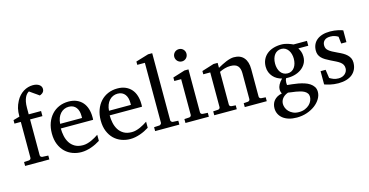

<svg xmlns="http://www.w3.org/2000/svg" viewBox="-92 -1185 3579 1861"><g transform="rotate(-15 1698.0 -254.0)"><path d="M389.2 -676.8Q389.2 -661.6 383.1 -651.6Q377 -641.6 368.9 -635.5Q360.8 -629.4 353.3 -626.5Q345.7 -623.5 342.8 -623Q341.8 -624 334.7 -629.2Q327.6 -634.3 317.6 -641.4Q307.6 -648.4 296.1 -656.2Q284.7 -664.1 274.9 -671.1Q265.1 -678.2 258.3 -682.9Q251.5 -687.5 251 -688Q240.2 -682.1 229.7 -671.4Q219.2 -660.6 210.7 -642.6Q202.1 -624.5 197 -598.9Q191.9 -573.2 191.9 -538.1V-474.1H315.9V-422.9H191.9V-64Q191.9 -54.7 198 -48.8Q204.1 -43 212.9 -42L272 -39.1V0H28.8V-39.1L78.1 -42Q86.9 -43 93 -48.8Q99.1 -54.7 99.1 -64V-422.9H35.2V-458L99.1 -476.1Q99.1 -501 100.8 -520.8Q102.5 -540.5 106.7 -557.9Q110.8 -575.2 117.2 -591.6Q123.5 -607.9 132.8 -626Q147.5 -654.3 166.7 -675Q186 -695.8 208.3 -709.5Q230.5 -723.1 254.6 -730Q278.8 -736.8 303.2 -736.8Q324.2 -736.8 340.3 -731.9Q356.4 -727.1 367.4 -718.8Q378.4 -710.4 383.8 -699.7Q389.2 -689 389.2 -676.8Z M782.2 -49.8Q761.2 -36.6 738.5 -25.4Q715.8 -14.2 691.7 -5.9Q667.5 2.4 642.6 7.3Q617.7 12.2 592.3 12.2Q546.9 12.2 504.9 -3.2Q462.9 -18.6 430.9 -49.3Q398.9 -80.1 379.6 -126.7Q360.4 -173.3 360.4 -235.8Q360.4 -294.4 377.9 -342Q395.5 -389.6 426.8 -423.6Q458 -457.5 501 -475.8Q543.9 -494.1 595.2 -494.1Q641.6 -494.1 676.8 -478.8Q711.9 -463.4 735.4 -436.3Q758.8 -409.2 770.5 -371.3Q782.2 -333.5 782.2 -289.1V-275.9Q782.2 -268.1 781.2 -261.2H457Q457 -223.1 465.1 -185.1Q473.1 -147 492.2 -116.7Q511.2 -86.4 543.5 -67.6Q575.7 -48.8 624 -48.8Q645.5 -48.8 666.5 -54.4Q687.5 -60.1 707.8 -68.8Q728 -77.6 746.6 -88.6Q765.1 -99.6 782.2 -110.8ZM682.1 -328.1Q682.1 -353 676.3 -374.3Q670.4 -395.5 658.4 -411.1Q646.5 -426.8 628.2 -435.8Q609.9 -444.8 585 -444.8Q560.1 -444.8 538.6 -435.3Q517.1 -425.8 500.7 -407.7Q484.4 -389.6 474.4 -364Q464.4 -338.4 462.4 -306.2H682.1Z M1272.5 -49.8Q1251.5 -36.6 1228.8 -25.4Q1206.1 -14.2 1181.9 -5.9Q1157.7 2.4 1132.8 7.3Q1107.9 12.2 1082.5 12.2Q1037.1 12.2 995.1 -3.2Q953.1 -18.6 921.1 -49.3Q889.2 -80.1 869.9 -126.7Q850.6 -173.3 850.6 -235.8Q850.6 -294.4 868.2 -342Q885.7 -389.6 917 -423.6Q948.2 -457.5 991.2 -475.8Q1034.2 -494.1 1085.4 -494.1Q1131.8 -494.1 1167 -478.8Q1202.1 -463.4 1225.6 -436.3Q1249 -409.2 1260.7 -371.3Q1272.5 -333.5 1272.5 -289.1V-275.9Q1272.5 -268.1 1271.5 -261.2H947.3Q947.3 -223.1 955.3 -185.1Q963.4 -147 982.4 -116.7Q1001.5 -86.4 1033.7 -67.6Q1065.9 -48.8 1114.3 -48.8Q1135.7 -48.8 1156.7 -54.4Q1177.7 -60.1 1198 -68.8Q1218.3 -77.6 1236.8 -88.6Q1255.4 -99.6 1272.5 -110.8ZM1172.4 -328.1Q1172.4 -353 1166.5 -374.3Q1160.6 -395.5 1148.7 -411.1Q1136.7 -426.8 1118.4 -435.8Q1100.1 -444.8 1075.2 -444.8Q1050.3 -444.8 1028.8 -435.3Q1007.3 -425.8 991 -407.7Q974.6 -389.6 964.6 -364Q954.6 -338.4 952.6 -306.2H1172.4Z M1333.5 0V-39.1L1386.7 -42Q1393.6 -42 1401.1 -49.1Q1408.7 -56.2 1408.7 -63V-665H1332.5V-698.2L1460.4 -736.8H1501.5V-63Q1501.5 -56.2 1508.5 -49.1Q1515.6 -42 1522.5 -42L1576.7 -39.1V0Z M1637.7 0V-39.1L1686.5 -42Q1695.8 -43 1701.7 -48.8Q1707.5 -54.7 1707.5 -64V-420.9H1638.7V-456.1L1760.7 -494.1H1800.3V-64Q1800.3 -54.7 1806.4 -48.8Q1812.5 -43 1821.3 -42L1872.6 -39.1V0ZM1821.3 -647Q1821.3 -634.3 1816.7 -622.8Q1812 -611.3 1803.7 -603Q1795.4 -594.7 1784.4 -589.8Q1773.4 -585 1760.7 -585Q1748 -585 1736.6 -589.8Q1725.1 -594.7 1716.8 -603Q1708.5 -611.3 1703.6 -622.8Q1698.7 -634.3 1698.7 -647Q1698.7 -659.7 1703.6 -670.9Q1708.5 -682.1 1716.8 -690.4Q1725.1 -698.7 1736.6 -703.4Q1748 -708 1760.7 -708Q1773.4 -708 1784.4 -703.4Q1795.4 -698.7 1803.7 -690.4Q1812 -682.1 1816.7 -670.9Q1821.3 -659.7 1821.3 -647Z M2232.9 0V-39.1L2274.9 -42Q2283.7 -43 2289.8 -48.8Q2295.9 -54.7 2295.9 -64V-324.2Q2295.9 -371.6 2273.9 -396.2Q2252 -420.9 2199.7 -420.9Q2170.9 -420.9 2143.1 -412.8Q2115.2 -404.8 2089.8 -392.1V-64Q2089.8 -54.7 2095.7 -48.8Q2101.6 -43 2110.8 -42L2152.8 -39.1V0H1926.8V-39.1L1975.6 -42Q1984.9 -43 1990.7 -48.8Q1996.6 -54.7 1996.6 -64V-411.1H1926.8V-443.8L2048.8 -481.9H2089.8V-432.1Q2110.8 -443.8 2132.6 -455.1Q2154.3 -466.3 2175.8 -475.1Q2197.3 -483.9 2217.3 -489Q2237.3 -494.1 2254.9 -494.1Q2320.3 -494.1 2354.5 -453.6Q2388.7 -413.1 2388.7 -339.8V-64Q2388.7 -54.7 2394.8 -48.8Q2400.9 -43 2409.7 -42L2453.6 -39.1V0Z M2869.6 66.9Q2869.6 46.4 2859.4 32Q2849.1 17.6 2832.3 8.3Q2815.4 -1 2794.2 -6.6Q2772.9 -12.2 2751.2 -15.9Q2729.5 -19.5 2709 -21.7Q2688.5 -23.9 2673.8 -26.9Q2651.9 -19 2637.2 -8.1Q2622.6 2.9 2613.8 15.6Q2605 28.3 2601.3 41.5Q2597.7 54.7 2597.7 66.9Q2597.7 85 2605.5 105.5Q2613.3 126 2629.4 143.1Q2645.5 160.2 2670.2 171.6Q2694.8 183.1 2728.5 183.1Q2764.2 183.1 2790.8 171.6Q2817.4 160.2 2835 143.1Q2852.5 126 2861.1 105.5Q2869.6 85 2869.6 66.9ZM2813.5 -331.1Q2813.5 -354.5 2807.4 -376.7Q2801.3 -398.9 2789.6 -415.8Q2777.8 -432.6 2760.5 -442.9Q2743.2 -453.1 2720.7 -453.1Q2699.7 -453.1 2682.1 -444.8Q2664.6 -436.5 2652.1 -420.7Q2639.6 -404.8 2632.6 -381.8Q2625.5 -358.9 2625.5 -330.1Q2625.5 -305.2 2631.6 -283Q2637.7 -260.7 2649.7 -244.1Q2661.6 -227.5 2679.4 -217.8Q2697.3 -208 2720.7 -208Q2743.2 -208 2760.5 -217.8Q2777.8 -227.5 2789.6 -244.1Q2801.3 -260.7 2807.4 -283.2Q2813.5 -305.7 2813.5 -331.1ZM2881.8 -415Q2893.1 -397 2900.9 -375.7Q2908.7 -354.5 2908.7 -325.2Q2908.7 -285.6 2890.6 -254.9Q2872.6 -224.1 2842.5 -203.6Q2812.5 -183.1 2773.7 -173.6Q2734.9 -164.1 2692.9 -167Q2687 -157.2 2684.8 -146Q2682.6 -134.8 2682.4 -125Q2682.1 -115.2 2683.1 -108.2Q2684.1 -101.1 2684.6 -100.1Q2707 -97.7 2735.8 -94.7Q2764.6 -91.8 2794.7 -86.2Q2824.7 -80.6 2853.8 -71.3Q2882.8 -62 2905.3 -47.1Q2927.7 -32.2 2941.7 -11Q2955.6 10.3 2955.6 40Q2955.6 75.7 2935.3 109.6Q2915 143.6 2879.9 170.2Q2844.7 196.8 2797.4 212.9Q2750 229 2695.8 229Q2650.9 229 2616 218.3Q2581.1 207.5 2557.1 188.5Q2533.2 169.4 2520.5 143.3Q2507.8 117.2 2507.8 86.9Q2507.8 64.9 2514.2 45.2Q2520.5 25.4 2533.7 9.5Q2546.9 -6.3 2566.7 -17.8Q2586.4 -29.3 2613.8 -34.2Q2610.8 -42 2608.9 -47.1Q2606.9 -52.2 2605.7 -56.9Q2604.5 -61.5 2604 -66.7Q2603.5 -71.8 2603.5 -80.1Q2603.5 -99.6 2615.5 -123.3Q2627.4 -147 2653.8 -173.8Q2628.9 -179.7 2606.4 -192.4Q2584 -205.1 2566.9 -224.4Q2549.8 -243.7 2539.8 -268.8Q2529.8 -293.9 2529.8 -324.2Q2529.8 -363.8 2544.4 -395.3Q2559.1 -426.8 2585.4 -448.7Q2611.8 -470.7 2648.7 -482.4Q2685.5 -494.1 2730.5 -494.1Q2748 -494.1 2764.9 -491.2Q2781.7 -488.3 2796.6 -483.6Q2811.5 -479 2824.2 -473.6Q2836.9 -468.3 2846.7 -463.9H2981.4V-415Z M3362.3 -145Q3362.3 -108.4 3349.1 -79.1Q3335.9 -49.8 3311.5 -29.5Q3287.1 -9.3 3251.5 1.5Q3215.8 12.2 3171.4 12.2Q3148.4 12.2 3126.7 9.5Q3105 6.8 3086.7 2.7Q3068.4 -1.5 3054.2 -5.9Q3040 -10.3 3032.7 -13.2V-146H3083.5L3095.7 -61Q3110.8 -51.3 3133.1 -42.2Q3155.3 -33.2 3184.6 -33.2Q3206.1 -33.2 3222.7 -39.8Q3239.3 -46.4 3250.7 -57.1Q3262.2 -67.9 3268.3 -81.8Q3274.4 -95.7 3274.4 -110.8Q3274.4 -131.8 3266.1 -146.7Q3257.8 -161.6 3242.2 -173.6Q3226.6 -185.5 3203.9 -196.8Q3181.2 -208 3152.3 -222.2Q3125 -235.4 3104 -248.3Q3083 -261.2 3068.6 -276.1Q3054.2 -291 3046.9 -308.8Q3039.6 -326.7 3039.6 -349.1Q3039.6 -382.3 3051.5 -409.2Q3063.5 -436 3086.4 -454.8Q3109.4 -473.6 3142.8 -483.9Q3176.3 -494.1 3219.7 -494.1Q3241.7 -494.1 3261.7 -491.7Q3281.7 -489.3 3298.3 -485.8Q3314.9 -482.4 3327.6 -478.5Q3340.3 -474.6 3347.7 -471.2V-353H3295.4L3287.6 -422.9Q3276.9 -431.2 3255.9 -438.5Q3234.9 -445.8 3211.4 -445.8Q3169.9 -445.8 3150.1 -427Q3130.4 -408.2 3130.4 -378.9Q3130.4 -361.8 3136 -349.1Q3141.6 -336.4 3154.5 -325.2Q3167.5 -314 3188.7 -302.2Q3210 -290.5 3241.7 -275.9Q3268.1 -264.2 3290 -251.5Q3312 -238.8 3328.1 -223.1Q3344.2 -207.5 3353.3 -188.5Q3362.3 -169.4 3362.3 -145Z"/></g></svg>

Font: Charis SIL Afr
Style: Regular
Weight: 400
Foundry: SIL International
Version: Version 5.000